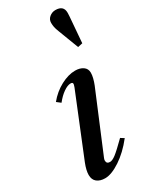

<svg xmlns="http://www.w3.org/2000/svg" viewBox="-219 -902 775 966"><g transform="rotate(-30 168.5 -419.0)"><path d="M85 10.5Q56 10.5 38.2 -3.5Q20.5 -17.5 20.5 -45.5Q20.5 -58 24.2 -74.2Q28 -90.5 35.5 -109.5L179 -462.5Q185 -477.5 183.5 -483.8Q182 -490 171.5 -490Q154 -490 130.2 -473.5Q106.5 -457 84 -428.5L61.5 -446Q95.5 -487.5 139.8 -511Q184 -534.5 223.5 -534.5Q251 -534.5 269.2 -522Q287.5 -509.5 287.5 -486Q287.5 -472 283.2 -455Q279 -438 272 -420.5L130 -80.5Q128.5 -77 127.8 -73.8Q127 -70.5 127 -67.5Q127 -48.5 147 -48.5Q160.5 -48.5 181.2 -64.2Q202 -80 250.5 -128L270.5 -115.5Q224.5 -57 173.2 -23.2Q122 10.5 85 10.5ZM296.5 -629.5 251.5 -747.5Q244 -766.5 241.8 -778.2Q239.5 -790 239.5 -802.5Q239.5 -822.5 255 -835.2Q270.5 -848 290 -848Q337 -848 337 -806Q337 -797 336.5 -792.2Q336 -787.5 336 -783.5L324 -635.5Z"/></g></svg>

Font: Libre Caslon Text
Style: Italic
Weight: 400
Italic angle: -22.583°
Designer: Pablo Impallari, Rodrigo Fuenzalida, Katja Schimmel
Foundry: Pablo Impallari, Rodrigo Fuenzalida
Version: Version 2.000